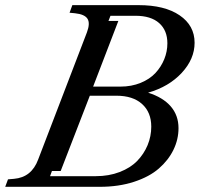

<svg xmlns="http://www.w3.org/2000/svg" viewBox="-85 -720 770 740"><path d="M603 -226.1Q603 -182.6 583.5 -142.6Q564 -102.5 527.3 -70.6Q490.7 -38.6 431.6 -19.3Q372.6 0 299.8 0H-64.9L-54.2 -28.8L-30.8 -30.8Q36.6 -36.6 62 -105L250 -595.2Q263.2 -630.4 252.2 -647.7Q241.2 -665 204.1 -668.9L183.1 -670.9L193.8 -700.2H449.2Q549.8 -700.2 607.4 -660.9Q665 -621.6 665 -555.2Q665 -492.7 615.5 -439.2Q565.9 -385.7 485.8 -362.8Q543 -344.7 573 -310.1Q603 -275.4 603 -226.1ZM378.9 -386.2Q421.9 -386.2 457 -400.6Q492.2 -415 514.2 -438.7Q536.1 -462.4 548.1 -491.9Q560.1 -521.5 560.1 -553.2Q560.1 -603 528.3 -631.1Q496.6 -659.2 437 -659.2H340.8L333 -639.2H371.1L273.9 -386.2ZM284.2 -41Q334.5 -41 376 -56.9Q417.5 -72.8 443.6 -99.6Q469.7 -126.5 483.9 -160.6Q498 -194.8 498 -231.9Q498 -287.1 462.6 -319.1Q427.2 -351.1 363.8 -351.1H261.2L148.9 -61H115.2L107.9 -41Z"/></svg>

Font: Redaction
Style: Italic
Weight: 400
Designer: Jeremy Mickel / Forest Young
Foundry: MCKL
Version: Version 2.001;hotconv 1.0.113;makeotfexe 2.5.65598 DEVELOPME